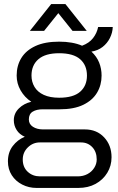

<svg xmlns="http://www.w3.org/2000/svg" viewBox="-20 -743 580 945"><path d="M160 182Q122 182 89.5 165.5Q57 149 38 119.5Q19 90 19 51Q19 7 42.5 -24Q66 -55 102 -70Q76 -81 62 -103Q48 -125 48 -151Q48 -185 73 -209.5Q98 -234 134 -242Q101 -264 81.5 -298Q62 -332 62 -371Q62 -420 85 -457.5Q108 -495 154.5 -516.5Q201 -538 271 -538Q304 -538 332.5 -533Q361 -528 384 -518Q419 -531 438 -555.5Q457 -580 463 -610H535Q534 -582 521 -556Q508 -530 485 -512Q462 -494 430 -489Q456 -465 468 -435Q480 -405 480 -371Q480 -324 457.5 -286.5Q435 -249 389.5 -227Q344 -205 273 -205H190Q160 -205 141 -193.5Q122 -182 122 -155Q122 -132 142 -119Q162 -106 192 -106H398Q456 -106 492.5 -67Q529 -28 529 31Q529 73 508 107.5Q487 142 450.5 162Q414 182 365 182ZM176 125H363Q389 125 410 114Q431 103 443.5 83.5Q456 64 456 42Q456 4 434 -19Q412 -42 379 -42H176Q142 -42 117 -17.5Q92 7 92 42Q92 80 116.5 102.5Q141 125 176 125ZM271 -262Q341 -262 374.5 -291.5Q408 -321 408 -371Q408 -422 374.5 -451.5Q341 -481 271 -481Q203 -481 169 -451.5Q135 -422 135 -371Q135 -340 150 -315Q165 -290 195.5 -276Q226 -262 271 -262ZM127 -591 232 -723H302L407 -591H337L248 -702H286L197 -591Z"/></svg>

Font: Archivo SemiBold Light
Style: Regular
Weight: 300
Version: Version 2.001